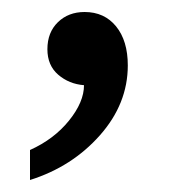

<svg xmlns="http://www.w3.org/2000/svg" viewBox="-20 -130 293 320"><path d="M193 -21Q193 43 146.5 95.5Q100 148 30 170V120Q70 102 95 71Q120 40 120 12Q95 10 77 -5.5Q59 -21 59 -48Q59 -76 76.5 -93Q94 -110 121 -110Q154 -110 173.5 -86Q193 -62 193 -21Z"/></svg>

Font: Goli Light
Style: Regular
Weight: 300
Designer: jaikishan Patel
Foundry: MagicType
Version: Version 1.000